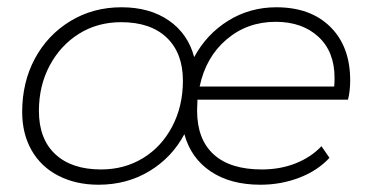

<svg xmlns="http://www.w3.org/2000/svg" viewBox="-20 -504 1025 528"><path d="M523 -230Q522 -210 522 -200Q522 -121 567.5 -79.5Q613 -38 700 -38Q751 -38 793.5 -55Q836 -72 864 -102L886 -70Q854 -35 803.5 -15.5Q753 4 696 4Q614 4 559.5 -32.5Q505 -69 487 -135Q453 -71 391 -33.5Q329 4 251 4Q189 4 141 -20.5Q93 -45 67 -90.5Q41 -136 41 -196Q41 -278 76 -343Q111 -408 173.5 -446Q236 -484 314 -484Q392 -484 444.5 -447.5Q497 -411 514 -347Q548 -410 607.5 -447Q667 -484 740 -484Q834 -484 888.5 -430Q943 -376 943 -283Q943 -254 937 -230ZM529 -266H899Q900 -274 900 -290Q900 -362 855.5 -403Q811 -444 738 -444Q660 -444 603 -395.5Q546 -347 529 -266ZM483 -282Q483 -358 438.5 -400.5Q394 -443 313 -443Q248 -443 197 -411Q146 -379 116.5 -323.5Q87 -268 87 -199Q87 -122 132 -80Q177 -38 258 -38Q322 -38 373 -69Q424 -100 453.5 -156Q483 -212 483 -282Z"/></svg>

Font: Montserrat Ace
Style: Light Italic
Weight: 300
Italic angle: -11.3°
Designer: Julieta Ulanovsky
Foundry: Julieta Ulanovsky
Version: Version 1